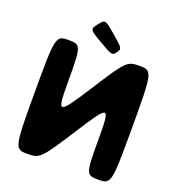

<svg xmlns="http://www.w3.org/2000/svg" viewBox="-175 -1167 1207 1308"><g transform="rotate(20 428.0 -513.0)"><path d="M508 -860C531 -892 529 -895 445 -967C361 -1040 358 -1041 320 -993C283 -946 285 -943 383 -886C481 -829 485 -828 508 -860ZM428 -256C587 -505 593 -505 593 -256C593 -7 596 0 687 0C778 0 781 -12 781 -413C781 -813 778 -825 687 -825C596 -825 588 -818 429 -569C269 -320 264 -320 264 -569C263 -818 260 -825 169 -825C78 -825 75 -813 75 -413C75 -12 78 0 169 0C260 0 268 -7 428 -256Z"/></g></svg>

Font: Hussar Print
Style: Bold
Weight: 700
Foundry: Cannot Into Space Fonts
Version: Version 2.00